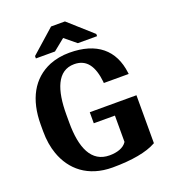

<svg xmlns="http://www.w3.org/2000/svg" viewBox="-162 -1020 1004 1144"><g transform="rotate(-20 340.5 -447.5)"><path d="M38 -334C38 -280 46 -231 61 -189C102 -73 198 10 354 10C478 10 573 -8 630 -40L634 -42V-346H338V-276H472V-109C452 -77 409 -64 362 -64C246 -64 202 -171 202 -330V-381C202 -535 240 -647 348 -647C427 -647 465 -590 476 -488V-481H634L633 -489C615 -638 518 -721 344 -721C298 -721 256 -713 218 -698C100 -649 38 -537 38 -376ZM146 -757H267L340 -816L412 -757H534V-771L384 -905H296L146 -772Z"/></g></svg>

Font: Aerodynamic
Style: Bd
Weight: 500
Designer: Google
Version: Version 2.000980; 2014